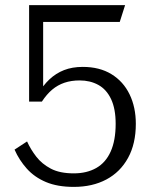

<svg xmlns="http://www.w3.org/2000/svg" viewBox="-20 -658 600 752"><path d="M269 74Q342 74 396.5 45Q451 16 481.5 -39.5Q512 -95 512 -173Q512 -238 487.5 -288.5Q463 -339 416.5 -367.5Q370 -396 304 -396Q263 -396 231 -383.5Q199 -371 173.5 -347Q148 -323 128 -288Q131 -282 135.5 -282Q140 -282 144 -286Q148 -290 149 -294V-618L127 -572H449L470 -638H94V-260H144Q163 -289 184.5 -307Q206 -325 232.5 -334Q259 -343 292 -343Q333 -343 365 -325.5Q397 -308 415 -270Q433 -232 433 -173Q433 -108 413.5 -64.5Q394 -21 357 0Q320 21 269 21Q214 21 179 2.5Q144 -16 122 -44.5Q100 -73 86 -104L37 -72Q55 -31 85 2.5Q115 36 160 55Q205 74 269 74Z"/></svg>

Font: Roboto Serif Light
Style: Regular
Weight: 300
Designer: Greg Gazdowicz
Foundry: Commercial Type
Version: Version 1.008